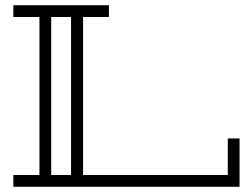

<svg xmlns="http://www.w3.org/2000/svg" viewBox="-20 -715 958 735"><path d="M897 -185V0H31V-45H131V-650H31V-695H397V-650H298V-45H852V-185ZM252 -650H176V-45H252Z"/></svg>

Font: Geostar
Style: Regular
Weight: 400
Designer: Joe Prince
Foundry: Joe Prince
Version: Version 1.002